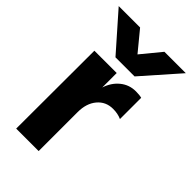

<svg xmlns="http://www.w3.org/2000/svg" viewBox="-229 -806 882 882"><g transform="rotate(45 212.0 -365.5)"><path d="M274 -554H150L-6 -731H133L212 -635L291 -731H430ZM205 0H59L60 -507H205V-413Q219 -457 251.5 -483.5Q284 -510 327 -510Q351 -510 365 -506V-368Q341 -379 310 -379Q263 -379 234 -344.5Q205 -310 205 -253Z"/></g></svg>

Font: Hind Madurai
Style: Bold
Weight: 700
Designer: Jyotish Sonowal
Foundry: Indian Type Foundry
Version: Version 0.702;PS 1.0;hotconv 1.0.81;makeotf.lib2.5.63406